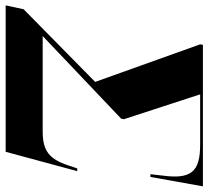

<svg xmlns="http://www.w3.org/2000/svg" viewBox="-96 -704 754 695"><g transform="rotate(90 281.5 -357.0)"><path d="M-46 0H484L554 -259H544L533 -226C510 -157 480 -134 410 -134H65L364 -418L366 -428L276 -704H458C557 -704 584 -671 570 -567L565 -524H575L609 -714H97L95 -704L231 -324L-32 -65Z"/></g></svg>

Font: Noto Serif Display SemiCondensed ExtraBold
Style: Italic
Weight: 800
Width: 4
Italic angle: -12°
Designer: Monotype Design Team
Foundry: Monotype Imaging Inc.
Version: Version 2.009